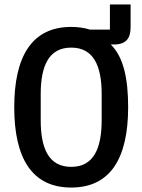

<svg xmlns="http://www.w3.org/2000/svg" viewBox="-20 -831 640 863"><path d="M567 -811H474V-698H384C359 -706 331 -710 300 -710C123 -710 44 -577 44 -349C44 -121 123 12 300 12C477 12 556 -121 556 -349C556 -478 535 -575 478 -631H492C551 -631 567 -663 567 -710ZM300 -81C200 -81 163 -162 163 -290V-408C163 -536 200 -617 300 -617C400 -617 437 -536 437 -408V-291C437 -162 400 -81 300 -81Z"/></svg>

Font: IBM Mono Medium
Style: Regular
Weight: 500
Monospace: yes
Designer: Mike Abbink, Paul van der Laan, Pieter van Rosmalen
Foundry: Bold Monday
Version: Version 2.3